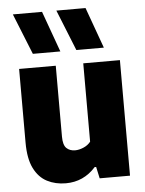

<svg xmlns="http://www.w3.org/2000/svg" viewBox="-56 -853 686 908"><g transform="rotate(-5 287.0 -399.0)"><path d="M220 9.5Q170.5 9.5 131.2 -10.8Q92 -31 69.2 -76.8Q46.5 -122.5 46.5 -198.5V-548.5H220.5V-212Q220.5 -172 236.2 -157Q252 -142 277 -142Q295.5 -142 316.5 -150.8Q337.5 -159.5 351 -176.5V-548.5H525V0H381L369 -55H362Q304.5 9.5 220 9.5ZM324 -614 246 -808H384.5L454.5 -614ZM117.5 -614 39.5 -808H178L248 -614Z"/></g></svg>

Font: Encode Sans Semi Condensed ExtraBold
Style: Regular
Weight: 800
Width: 4
Designer: Multiple Designers
Foundry: Impallari Type
Version: Version 3.000; ttfautohint (v1.8.3) -l 8 -r 50 -G 200 -x 14 